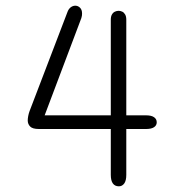

<svg xmlns="http://www.w3.org/2000/svg" viewBox="-20 -645 659 675"><path d="M398 10Q384 10 376.8 0Q369.5 -10 369.5 -30.5V-191.5H116.5Q94.5 -191.5 86 -200.2Q77.5 -209 77.5 -221.5Q77.5 -228 79.2 -237.2Q81 -246.5 84 -254.5L216.5 -601Q220.5 -613 228.2 -619Q236 -625 244.5 -625Q254 -625 261.2 -618Q268.5 -611 268.5 -597.5Q268.5 -594 268 -590Q267.5 -586 266 -581.5L137 -239.5H369.5V-576Q369.5 -587 373.5 -594Q377.5 -601 384 -604Q390.5 -607 397 -607Q403.5 -607 409.8 -604Q416 -601 420 -594Q424 -587 424 -576V-239.5H494Q512 -239.5 521.5 -233Q531 -226.5 531 -215Q531 -204 521.5 -197.8Q512 -191.5 494 -191.5H424V-30.5Q424 -10 416.8 0Q409.5 10 398 10Z"/></svg>

Font: Sono ExtraLight Monospace Light
Style: Regular
Weight: 300
Version: Version 2.112